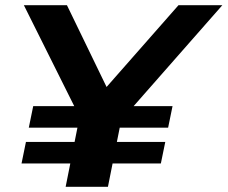

<svg xmlns="http://www.w3.org/2000/svg" viewBox="-20 -720 877 740"><path d="M233 0 294 -306 312 -219 72 -700H238L427 -310H325L668 -700H837L401 -204L457 -306L396 0ZM63 -90 80 -173H617L600 -90ZM91 -228 108 -311H645L628 -228Z"/></svg>

Font: Montserrat Thin
Style: Bold Italic
Weight: 700
Italic angle: -11.3°
Version: Version 9.000